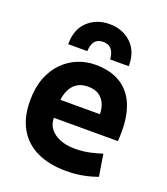

<svg xmlns="http://www.w3.org/2000/svg" viewBox="-140 -854 840 964"><g transform="rotate(20 280.0 -372.0)"><path d="M324 12Q235 12 170 -18.5Q105 -49 70 -109.5Q35 -170 35 -259Q35 -329 55.5 -381.5Q76 -434 111.5 -469.5Q147 -505 191.5 -522.5Q236 -540 283 -540Q361 -540 414 -509Q467 -478 494 -418Q521 -358 521 -270Q521 -257 520.5 -242.5Q520 -228 519 -218H177Q177 -167 219.5 -137.5Q262 -108 329 -108Q370 -108 408.5 -116.5Q447 -125 472 -134L491 -17Q456 -4 415 4Q374 12 324 12ZM177 -314H388Q388 -342 378 -367Q368 -392 345.5 -408Q323 -424 286 -424Q250 -424 227 -408.5Q204 -393 192 -368Q180 -343 177 -314ZM118 -590Q118 -670 164.5 -713Q211 -756 280 -756Q349 -756 395.5 -713Q442 -670 442 -590H342Q340 -618 331 -633.5Q322 -649 309 -655Q296 -661 280 -661Q264 -661 251 -655Q238 -649 230 -633.5Q222 -618 220 -590Z"/></g></svg>

Font: Ubuntu Sans Mono
Style: Regular
Weight: 400
Monospace: yes
Designer: Dalton Maag Ltd
Foundry: Dalton Maag Ltd
Version: Version 1.006